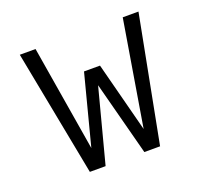

<svg xmlns="http://www.w3.org/2000/svg" viewBox="-96 -633 793 745"><g transform="rotate(-20 300.0 -260.0)"><path d="M155 0 55 -520H120L192 -85L267 -374H333L408 -85L480 -520H545L445 0H380L300 -305L220 0Z"/></g></svg>

Font: Iosevka SS04 Light Extended
Style: Regular
Weight: 300
Width: 7
Monospace: yes
Designer: Belleve Invis
Foundry: Belleve Invis
Version: Version 19.0.0; ttfautohint (v1.8.4)